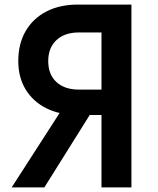

<svg xmlns="http://www.w3.org/2000/svg" viewBox="-20 -820 690 840"><path d="M424 0V-317H321Q242 -317 183.5 -346Q125 -375 92.5 -428Q60 -481 60 -553Q60 -629 92.5 -684.5Q125 -740 183.5 -770Q242 -800 321 -800H555V0ZM31 0 250 -340H387L174 0ZM325 -428H424V-678H325Q263 -678 227 -644.5Q191 -611 191 -553Q191 -494 227 -461Q263 -428 325 -428Z"/></svg>

Font: Martian Mono SemiCondensed Medium
Style: Regular
Weight: 500
Width: 4
Designer: Roman Shamin
Foundry: Evil Martians
Version: Version 1.000